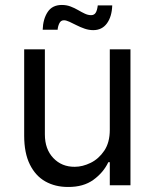

<svg xmlns="http://www.w3.org/2000/svg" viewBox="-20 -744 621 771"><path d="M420.9 -222.7V-545.9H503.9V0H420.9V-92.8H415Q395.5 -51.3 355.2 -22Q314.9 7.3 252.9 6.8Q201.7 6.8 162.1 -15.4Q122.6 -37.6 99.9 -83.5Q77.1 -129.4 77.1 -199.2V-545.9H160.2V-204.1Q160.2 -145 194.1 -109.4Q228 -73.7 280.3 -74.2Q311.5 -74.2 344 -90.1Q376.5 -106 398.7 -138.9Q420.9 -171.9 420.9 -222.7ZM354.5 -623Q336.9 -623 319.8 -628.9Q302.7 -634.8 287.1 -642.8Q271.5 -650.9 258.5 -656.7Q245.6 -662.6 236.8 -662.6Q224.1 -662.6 218.3 -650.4Q212.4 -638.2 211.4 -624.5H151.4Q152.8 -667.5 171.4 -695.8Q189.9 -724.1 228.5 -724.1Q247.1 -724.1 263.2 -718Q279.3 -711.9 293.5 -703.6Q307.6 -695.3 320.6 -689.2Q333.5 -683.1 345.7 -683.1Q357.9 -683.1 364 -692.4Q370.1 -701.7 372.6 -722.2H430.7Q429.2 -677.2 409.4 -650.1Q389.6 -623 354.5 -623Z"/></svg>

Font: Inter
Style: Regular
Weight: 400
Designer: Rasmus Andersson
Foundry: rsms
Version: Version 4.000;git-8c9346024